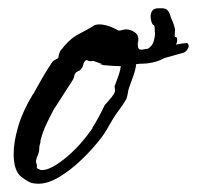

<svg xmlns="http://www.w3.org/2000/svg" viewBox="-20 -445 476 464"><path d="M73 -1Q57 -1 48 -6.5Q39 -12 31 -18Q13 -33 13 -73Q13 -102 24 -139.5Q35 -177 60 -218V-217Q71 -237 82.5 -257Q94 -277 107 -296Q111 -300 115 -301.5Q119 -303 121 -305Q121 -309 123.5 -316.5Q126 -324 130 -327Q148 -351 171 -363Q194 -375 207 -383H206Q212 -386 220 -386Q240 -386 267 -371Q271 -371 275.5 -372.5Q280 -374 285 -374Q295 -374 305.5 -367Q316 -360 314 -345Q313 -342 313 -340Q313 -338 313 -336Q313 -325 321 -325Q325 -325 329 -326Q333 -327 337 -327Q348 -327 368 -330.5Q388 -334 406.5 -337.5Q425 -341 432 -341Q436 -338 436 -334Q436 -330 432.5 -325Q429 -320 425 -318Q425 -318 412.5 -314.5Q400 -311 382 -306Q364 -301 346.5 -296.5Q329 -292 319 -291L309 -290Q308 -278 303 -264Q298 -250 292 -233Q290 -228 289 -220.5Q288 -213 285 -205Q278 -193 269 -181Q260 -169 252 -156Q246 -146 239.5 -134.5Q233 -123 224 -111Q204 -85 177.5 -59.5Q151 -34 123.5 -17.5Q96 -1 73 -1ZM82 -34Q102 -34 137.5 -62.5Q173 -91 204 -136H203Q211 -148 219.5 -164Q228 -180 233 -191Q233 -191 238.5 -197Q244 -203 250 -210.5Q256 -218 257 -222Q258 -224 258 -227Q258 -229 257.5 -230.5Q257 -232 257 -236V-237Q263 -252 267 -264Q271 -276 272 -285Q265 -285 250 -286Q235 -287 225.5 -288Q216 -289 225 -289H228Q228 -290 219 -293Q210 -296 205 -298Q202 -297 199 -297Q194 -297 191.5 -299Q189 -301 186 -298Q182 -294 181 -288Q180 -282 173 -275L172 -274Q172 -275 167 -272Q162 -269 163 -269L162 -267Q160 -266 159.5 -261.5Q159 -257 156 -252Q146 -236 134.5 -218.5Q123 -201 113 -185V-186Q103 -168 93 -147Q83 -126 78 -106Q78 -101 76.5 -96.5Q75 -92 75 -89V-88Q75 -77 71 -69Q67 -61 67 -53Q70 -46 69 -42.5Q68 -39 72 -37Q77 -34 82 -34ZM322 -291Q290 -291 273 -304Q267 -309 265.5 -318.5Q264 -328 268 -326Q280 -321 290 -320Q292 -319 296 -318Q300 -317 302 -317Q304 -317 306 -318.5Q308 -320 310 -320Q318 -320 327 -323Q347 -329 351.5 -345.5Q356 -362 354 -369V-375Q354 -383 351 -384.5Q348 -386 347 -390Q346 -392 345 -396.5Q344 -401 344 -405Q344 -413 348 -419Q352 -425 363 -425H372Q381 -425 386 -419Q388 -417 390.5 -410.5Q393 -404 394 -400Q400 -388 403 -374V-371Q403 -368 402.5 -364.5Q402 -361 402 -358Q403 -355 405.5 -355Q408 -355 408 -352Q408 -349 408 -346Q408 -343 407 -341Q405 -337 402.5 -334Q400 -331 396 -327Q394 -324 392.5 -319Q391 -314 387 -311Q374 -301 356.5 -296Q339 -291 322 -291Z"/></svg>

Font: Vujahday Script
Style: Regular
Weight: 400
Designer: Robert E. Leuschke
Foundry: Robert E. Leuschke
Version: Version 1.010; ttfautohint (v1.8.3)